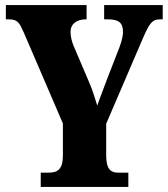

<svg xmlns="http://www.w3.org/2000/svg" viewBox="-20 -734 660 754"><path d="M140 0H484V-56H444C418 -56 397 -66 397 -123V-248L540 -581C567 -643 577 -658 609 -658H619V-714H389V-658H405C445 -658 463 -645 463 -609C463 -600 461 -579 449 -548L405 -435C389 -392 373 -352 362 -319C352 -350 346 -374 330 -411L269 -554C261 -573 257 -594 257 -609C257 -640 281 -658 317 -658H320V-714H3V-658H14C50 -658 56 -645 74 -605L227 -249V-124C227 -67 205 -56 170 -56H140Z"/></svg>

Font: Noto Serif Ethiopic ExtraCondensed Black
Style: Regular
Weight: 900
Width: 2
Designer: Monotype Design Team
Foundry: Monotype Imaging Inc.
Version: Version 2.102